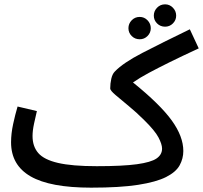

<svg xmlns="http://www.w3.org/2000/svg" viewBox="-20 -844 936 885"><path d="M400 21Q211 21 121 -31Q31 -83 31 -188Q31 -228 40.5 -272Q50 -316 61 -353L150 -332Q144 -307 137 -274.5Q130 -242 130 -217Q130 -169 156.5 -138.5Q183 -108 247.5 -93Q312 -78 426 -78Q546 -78 611 -87Q676 -96 701.5 -113.5Q727 -131 727 -159Q727 -179 710.5 -210.5Q694 -242 644 -291Q609 -326 573 -355.5Q537 -385 512.5 -406Q488 -427 488 -436Q488 -459 493 -481Q498 -503 509 -514Q547 -554 636 -600Q725 -646 855 -709L896 -621Q816 -584 760.5 -556.5Q705 -529 665 -507.5Q625 -486 593 -464Q718 -363 771.5 -289Q825 -215 825 -148Q825 -113 808 -82Q791 -51 745.5 -28Q700 -5 616.5 8Q533 21 400 21ZM741 -721Q719 -721 704 -736Q689 -751 689 -772Q689 -793 704 -808.5Q719 -824 741 -824Q762 -824 777 -808.5Q792 -793 792 -772Q792 -751 777 -736Q762 -721 741 -721ZM624 -663Q602 -663 587 -678Q572 -693 572 -714Q572 -735 587 -750.5Q602 -766 624 -766Q645 -766 660 -750.5Q675 -735 675 -714Q675 -693 660 -678Q645 -663 624 -663Z"/></svg>

Font: Noto Sans Arabic Med
Style: Regular
Weight: 500
Designer: Monotype Design Team, Nadine Chahine, Nizar Qandah and Khaled Hosny
Foundry: Monotype Imaging Inc.
Version: Version 2.012; ttfautohint (v1.8.4.7-5d5b)